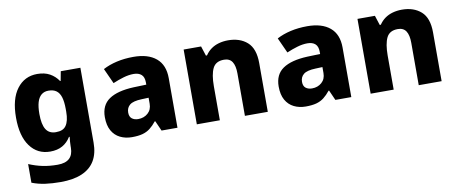

<svg xmlns="http://www.w3.org/2000/svg" viewBox="-68 -854 3327 1388"><g transform="rotate(-10 1595.0 -160.0)"><path d="M249 -559Q303 -559 341 -538Q379 -517 404 -480H408L421 -549H565V1Q565 79 534 132Q503 185 440 212.5Q377 240 282 240Q220 240 169.5 233Q119 226 72 208V71Q122 92 172 102.5Q222 113 282 113Q340 113 368.5 86.5Q397 60 397 8V-3Q397 -18 398.5 -36Q400 -54 402 -71H397Q373 -32 336 -11Q299 10 246 10Q153 10 98.5 -64Q44 -138 44 -274Q44 -411 100 -485Q156 -559 249 -559ZM308 -426Q277 -426 256 -408.5Q235 -391 225 -357Q215 -323 215 -271Q215 -194 238 -157.5Q261 -121 310 -121Q337 -121 355.5 -128.5Q374 -136 385.5 -152.5Q397 -169 403 -194Q409 -219 409 -254V-275Q409 -326 399 -359.5Q389 -393 367 -409.5Q345 -426 308 -426Z M956 -560Q1063 -560 1122 -510.5Q1181 -461 1181 -364V0H1064L1031 -74H1027Q1004 -45 979.5 -26Q955 -7 923.5 1.5Q892 10 846 10Q798 10 759.5 -9Q721 -28 699 -67Q677 -106 677 -166Q677 -254 738.5 -296Q800 -338 919 -343L1013 -346V-362Q1013 -402 992.5 -420Q972 -438 936 -438Q900 -438 861 -426.5Q822 -415 782 -398L731 -510Q776 -534 833 -547Q890 -560 956 -560ZM962 -248Q899 -246 874 -225.5Q849 -205 849 -170Q849 -139 867 -125Q885 -111 913 -111Q955 -111 984 -136.5Q1013 -162 1013 -206V-250Z M1650 -559Q1737 -559 1790.5 -511.5Q1844 -464 1844 -358V0H1676V-311Q1676 -368 1657 -397Q1638 -426 1597 -426Q1536 -426 1514 -380.5Q1492 -335 1492 -250V0H1323V-549H1451L1474 -478H1482Q1500 -505 1525 -523Q1550 -541 1582 -550Q1614 -559 1650 -559Z M2232 -560Q2339 -560 2398 -510.5Q2457 -461 2457 -364V0H2340L2307 -74H2303Q2280 -45 2255.5 -26Q2231 -7 2199.5 1.5Q2168 10 2122 10Q2074 10 2035.5 -9Q1997 -28 1975 -67Q1953 -106 1953 -166Q1953 -254 2014.5 -296Q2076 -338 2195 -343L2289 -346V-362Q2289 -402 2268.5 -420Q2248 -438 2212 -438Q2176 -438 2137 -426.5Q2098 -415 2058 -398L2007 -510Q2052 -534 2109 -547Q2166 -560 2232 -560ZM2238 -248Q2175 -246 2150 -225.5Q2125 -205 2125 -170Q2125 -139 2143 -125Q2161 -111 2189 -111Q2231 -111 2260 -136.5Q2289 -162 2289 -206V-250Z M2926 -559Q3013 -559 3066.5 -511.5Q3120 -464 3120 -358V0H2952V-311Q2952 -368 2933 -397Q2914 -426 2873 -426Q2812 -426 2790 -380.5Q2768 -335 2768 -250V0H2599V-549H2727L2750 -478H2758Q2776 -505 2801 -523Q2826 -541 2858 -550Q2890 -559 2926 -559Z"/></g></svg>

Font: Noto Sans Devanagari ExtraBold
Style: Regular
Weight: 800
Version: Version 2.003